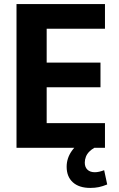

<svg xmlns="http://www.w3.org/2000/svg" viewBox="-20 -725 583 942"><path d="M61 0V-705H495V-584H209V-418H473V-297H209V-121H495V0ZM423 197Q368 197 337.5 169.5Q307 142 307 93Q307 51 332.5 15Q358 -21 403 -44L443 0Q429 8 418 19Q407 30 401.5 44Q396 58 396 73Q396 95 409 107.5Q422 120 445 120Q455 120 466.5 117.5Q478 115 491 110L506 180Q484 189 465 193Q446 197 423 197Z"/></svg>

Font: Nunito Sans 12pt ExtraLight
Style: Weight 830 Width 84 Optical size 12.0 YTLC 445
Weight: 830
Width: 4
Designer: Vernon Adams
Foundry: Vernon Adams
Version: Version 3.101;gftools[0.9.27]